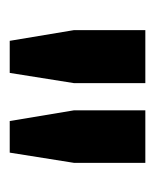

<svg xmlns="http://www.w3.org/2000/svg" viewBox="18 -744 319 395"><g transform="rotate(90 177.5 -546.5)"><path d="M229 -407 207 -539V-686H315V-539L294 -407ZM64 -407 42 -539V-686H151V-539L130 -407Z"/></g></svg>

Font: Archivo Narrow SemiBold
Style: Regular
Weight: 600
Designer: Hector Gatti
Foundry: Omnibus-Type
Version: Version 3.002